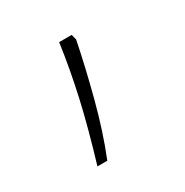

<svg xmlns="http://www.w3.org/2000/svg" viewBox="-75 -179 357 371"><g transform="rotate(-30 104.0 6.5)"><path d="M66 129Q87 77 103.5 14Q120 -49 131 -104L128 -116H100Q92 -59 79 -1.5Q66 56 44 129Z"/></g></svg>

Font: Noto Sans Devanagari Extra Condensed Thin
Style: Regular
Weight: 250
Width: 2
Designer: Monotype Design Team
Foundry: Monotype Imaging Inc.
Version: 1.000